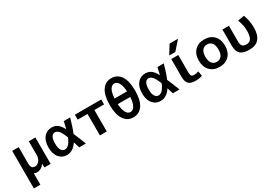

<svg xmlns="http://www.w3.org/2000/svg" viewBox="45 -1911 4655 3278"><g transform="rotate(-30 2372.5 -271.5)"><path d="M396 -520H526V0H404L401 -73H399Q373 -34 335 -12Q297 10 256 10Q222 10 197 -4V220H69V-520H197V-210Q197 -143 215.5 -118.5Q234 -94 279 -94Q323 -94 359.5 -138.5Q396 -183 396 -243Z M1120 -247Q1164 -151 1221 0H1090Q1067 -79 1053 -120Q967 10 849 10Q752 10 693 -61.5Q634 -133 634 -260Q634 -387 693.5 -458.5Q753 -530 849 -530Q911 -530 957 -499.5Q1003 -469 1054 -379Q1066 -424 1086 -520H1211Q1167 -357 1120 -247ZM1010 -244Q968 -350 932.5 -390.5Q897 -431 856 -431Q814 -431 789.5 -389Q765 -347 765 -260Q765 -175 792 -132Q819 -89 862 -89Q946 -89 1010 -244Z M1633 -423V0H1498V-423H1304V-520H1824V-423Z M1968.5 -652Q2035 -750 2152 -750Q2269 -750 2335.5 -652Q2402 -554 2402 -365Q2402 -176 2335.5 -78Q2269 20 2152 20Q2035 20 1968.5 -78Q1902 -176 1902 -365Q1902 -554 1968.5 -652ZM2029 -310Q2036 -197 2068.5 -140.5Q2101 -84 2152 -84Q2203 -84 2235.5 -140.5Q2268 -197 2275 -310ZM2029 -420H2275Q2268 -533 2235.5 -589.5Q2203 -646 2152 -646Q2101 -646 2068.5 -589.5Q2036 -533 2029 -420Z M2966 -247Q3010 -151 3067 0H2936Q2913 -79 2899 -120Q2813 10 2695 10Q2598 10 2539 -61.5Q2480 -133 2480 -260Q2480 -387 2539.5 -458.5Q2599 -530 2695 -530Q2757 -530 2803 -499.5Q2849 -469 2900 -379Q2912 -424 2932 -520H3057Q3013 -357 2966 -247ZM2856 -244Q2814 -350 2778.5 -390.5Q2743 -431 2702 -431Q2660 -431 2635.5 -389Q2611 -347 2611 -260Q2611 -175 2638 -132Q2665 -89 2708 -89Q2792 -89 2856 -244Z M3343 -520V-190Q3343 -129 3356.5 -109.5Q3370 -90 3409 -90Q3457 -90 3499 -107L3515 -10Q3453 10 3382 10Q3288 10 3246.5 -31Q3205 -72 3205 -167V-520ZM3312 -763H3478L3325 -590H3205Z M3667.5 -457Q3737 -530 3856 -530Q3975 -530 4045 -457Q4115 -384 4115 -260Q4115 -136 4045 -63Q3975 10 3856 10Q3737 10 3667.5 -63Q3598 -136 3598 -260Q3598 -384 3667.5 -457ZM3856 -89Q3917 -89 3951 -132.5Q3985 -176 3985 -260Q3985 -344 3951 -387.5Q3917 -431 3856 -431Q3796 -431 3762 -387.5Q3728 -344 3728 -260Q3728 -176 3762 -132.5Q3796 -89 3856 -89Z M4696 -283Q4696 10 4446 10Q4320 10 4266.5 -39.5Q4213 -89 4213 -203V-520H4341V-217Q4341 -149 4365 -121.5Q4389 -94 4446 -94Q4507 -94 4537 -140.5Q4567 -187 4567 -300Q4567 -403 4521 -517L4648 -540Q4696 -414 4696 -283Z"/></g></svg>

Font: M PLUS 1p
Style: Bold
Weight: 700
Version: Version 1.062